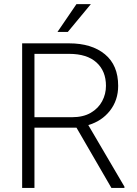

<svg xmlns="http://www.w3.org/2000/svg" viewBox="-20 -924 675 944"><path d="M527.8 0 356 -296.4H149.4V0H88.9V-710.9H319.8Q430.7 -710.9 495.8 -657.2Q561 -603.5 561 -502Q561 -431.2 520.5 -379.6Q480 -328.1 414.1 -309.1L591.8 -6.3V0ZM319.8 -659.2H149.4V-347.7H333.5Q389.2 -347.7 426.3 -369.4Q463.4 -391.1 482.2 -426.3Q501 -461.4 501 -502Q501 -574.7 454.3 -616.9Q407.7 -659.2 319.8 -659.2ZM262.7 -767.1 356 -903.8H426.8L313.5 -767.1Z"/></svg>

Font: Vazirmatn RD ExtraLight
Style: Regular
Weight: 200
Designer: Saber Rastikerdar
Foundry: Saber Rastikerdar
Version: Version 32.102